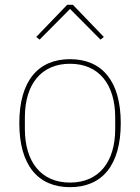

<svg xmlns="http://www.w3.org/2000/svg" viewBox="-20 -763 580 795"><path d="M258 -743 130 -610 144 -599 270 -726 396 -599 410 -610 282 -743ZM270 12C402 12 480 -78 480 -253C480 -428 402 -518 270 -518C138 -518 60 -428 60 -253C60 -78 138 12 270 12ZM270 -7C150 -7 83 -93 83 -229V-277C83 -413 150 -499 270 -499C390 -499 457 -413 457 -277V-229C457 -93 390 -7 270 -7Z"/></svg>

Font: IBM Plex Thai Thin
Style: Regular
Weight: 100
Designer: Mike Abbink, Paul van der Laan, Pieter van Rosmalen, Ben Mitchell, Mark Frömberg
Foundry: Bold Monday
Version: Version 1.0